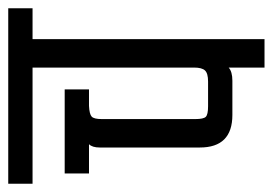

<svg xmlns="http://www.w3.org/2000/svg" viewBox="-138 -544 662 466"><g transform="rotate(-90 193.0 -311.0)"><path d="M406 -622V-563H331V0H262V-87Q252 -78 230 -78H147Q68 -78 68 -157V-400Q68 -418 76 -426H5V-485H209V-426H169Q149 -425 143 -419.5Q137 -414 137 -395V-168Q137 -148 142.5 -142.5Q148 -137 168 -137H228Q248 -137 255 -144.5Q262 -152 262 -171V-563H-20V-622Z"/></g></svg>

Font: Teko Light
Style: Regular
Weight: 300
Designer: Manushi Parikh, Jonny Pinhorn
Foundry: Indian Type Foundry
Version: Version 1.105;PS 1.0;hotconv 1.0.78;makeotf.lib2.5.61930; tt